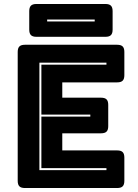

<svg xmlns="http://www.w3.org/2000/svg" viewBox="-20 -945 694 965"><path d="M569 0H105Q86 0 77.5 -8.5Q69 -17 69 -36V-684Q69 -703 77.5 -711.5Q86 -720 105 -720H569Q588 -720 596.5 -711.5Q605 -703 605 -684V-567Q605 -548 596.5 -539.5Q588 -531 569 -531H293V-454H488Q507 -454 515.5 -445.5Q524 -437 524 -418V-311Q524 -292 515.5 -283.5Q507 -275 488 -275H293V-189H569Q588 -189 596.5 -180.5Q605 -172 605 -153V-36Q605 -17 596.5 -8.5Q588 0 569 0ZM515 -100H188V-359H434V-369H188V-620H515V-630H178V-90H515ZM510 -760H163Q144 -760 135.5 -768.5Q127 -777 127 -796V-889Q127 -908 135.5 -916.5Q144 -925 163 -925H510Q529 -925 537.5 -916.5Q546 -908 546 -889V-796Q546 -777 537.5 -768.5Q529 -760 510 -760ZM217 -847V-837H456V-847Z"/></svg>

Font: Bungee Inline
Style: Regular
Weight: 400
Designer: David Jonathan Ross
Foundry: David Jonathan Ross
Version: Version 1.001;PS 1.0;hotconv 1.0.72;makeotf.lib2.5.5900